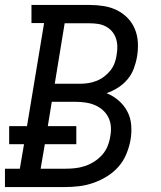

<svg xmlns="http://www.w3.org/2000/svg" viewBox="-30 -755 650 775"><path d="M-10 0V-74H50L67 -173H7V-246H79L148 -662H97V-735H332Q361 -735 389 -730.5Q417 -726 441.5 -714Q466 -702 485 -682.5Q504 -663 514.5 -637.5Q525 -612 526.5 -583Q528 -554 523 -526Q519 -502 510 -478Q501 -454 484.5 -434.5Q468 -415 446 -401Q424 -387 400 -379Q427 -368 448.5 -349.5Q470 -331 483.5 -306Q497 -281 499.5 -251Q502 -221 497 -191Q492 -163 480.5 -134.5Q469 -106 449 -83Q429 -60 402.5 -43.5Q376 -27 347.5 -17Q319 -7 290 -3.5Q261 0 233 0ZM293 -417Q310 -417 326.5 -419.5Q343 -422 359.5 -428.5Q376 -435 390.5 -446Q405 -457 416 -471Q427 -485 433 -501.5Q439 -518 441 -535Q444 -552 443.5 -569Q443 -586 437.5 -601.5Q432 -617 421.5 -629Q411 -641 396.5 -648.5Q382 -656 365.5 -658.5Q349 -661 332 -661H231L191 -417ZM233 -74Q253 -74 272.5 -76Q292 -78 312 -84.5Q332 -91 350 -102.5Q368 -114 382 -129.5Q396 -145 404 -164.5Q412 -184 415 -204Q419 -224 417.5 -244Q416 -264 407.5 -281Q399 -298 385 -310.5Q371 -323 353.5 -330.5Q336 -338 316 -341Q296 -344 276 -344H179L163 -246H278V-173H151L134 -74Z"/></svg>

Font: Iosevka Curly Slab ExObl
Style: Regular
Weight: 400
Width: 7
Italic angle: -9°
Monospace: yes
Designer: Belleve Invis
Foundry: Belleve Invis
Version: Version 11.1.0; ttfautohint (v1.8.3)